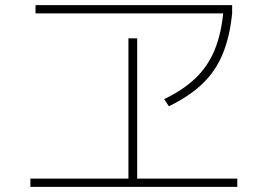

<svg xmlns="http://www.w3.org/2000/svg" viewBox="-20 -733 1040 746"><path d="M98 -7V-39H479V-584H513V-39H902V-7ZM118 -681V-713H882V-681ZM618 -348Q693 -384 740.5 -430Q788 -476 814 -539Q840 -602 848 -689L882 -681Q873 -591 845.5 -524Q818 -457 767 -408Q716 -359 636 -320Z"/></svg>

Font: M PLUS 1 Thin ExtraLight
Style: Regular
Weight: 250
Version: Version 1.001